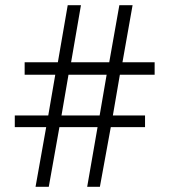

<svg xmlns="http://www.w3.org/2000/svg" viewBox="-20 -720 653 740"><path d="M356 -230H209L168 0H117L158 -230H37V-275H166L193 -432H75V-480H203L241 -700H292L254 -480H401L440 -700H491L452 -480H576V-432H442L415 -275H539V-230H407L365 0H316ZM217 -275H364L391 -432H244Z"/></svg>

Font: Post Grotesk Light
Style: Light
Weight: 300
Version: Version 1.0